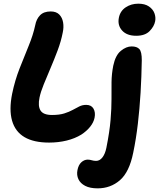

<svg xmlns="http://www.w3.org/2000/svg" viewBox="-20 -773 872 1053"><path d="M249.2 9Q165 9 114.2 -21Q63.4 -51 46.2 -111Q29 -171 46.6 -259Q61.8 -332.4 87.5 -397.8Q113.2 -463.2 137.5 -522.3Q161.8 -581.4 173.2 -634.8Q179.2 -668 199.5 -689.1Q219.8 -710.2 258 -710.2Q288.2 -710.2 304.8 -693.6Q321.4 -677 326 -650.3Q330.6 -623.6 324 -594Q314.8 -546.4 296.1 -496.6Q277.4 -446.8 257.1 -399.3Q236.8 -351.8 220 -310.5Q203.2 -269.2 196.8 -238.4Q187 -191 202.4 -166.7Q217.8 -142.4 265.4 -142.4Q305.8 -142.4 332.8 -151Q359.8 -159.6 378.7 -170.1Q397.6 -180.6 414.8 -189.2Q432 -197.8 452.6 -197.8Q480.8 -197.8 492.7 -177.2Q504.6 -156.6 498.6 -127Q493.4 -101.6 474.4 -77.8Q455.4 -54 426 -34.8Q390.8 -13.2 345.4 -2.1Q300 9 249.2 9ZM515.4 260Q473.4 260 447.1 246.3Q420.8 232.6 410.1 209.8Q399.4 187 404.8 160Q410.2 131.6 426.1 117Q442 102.4 461.6 102.4Q468.2 102.4 473.2 103.5Q478.2 104.6 483.2 105.9Q488.2 107.2 493.8 108.3Q499.4 109.4 506.6 109.4Q527.2 109.4 542 90Q556.8 70.6 563.4 37.6Q581 -50.6 586.4 -115.3Q591.8 -180 591.5 -229.8Q591.2 -279.6 591.7 -323.5Q592.2 -367.4 601.2 -413Q613.2 -470 642.8 -494.2Q672.4 -518.4 701.8 -518.4Q731 -518.4 744.4 -503.7Q757.8 -489 757.6 -442.4Q756.2 -352.6 751 -265Q745.8 -177.4 736.1 -94.4Q726.4 -11.4 710.6 64.6Q689.2 170.8 637.7 215.4Q586.2 260 515.4 260ZM727 -576.8Q675.8 -576.8 649.7 -605.6Q623.6 -634.4 632 -676.2Q639.4 -712.8 669.4 -732.8Q699.4 -752.8 738.6 -752.8Q774.4 -752.8 796.5 -737.8Q818.6 -722.8 826.8 -700.9Q835 -679 831 -656.8Q825.6 -628 800.5 -602.4Q775.4 -576.8 727 -576.8Z"/></svg>

Font: Shantell Sans Light
Style: Italic
Weight: 300
Italic angle: -11°
Designer: Stephen Nixon, Anya Danilova, Shantell Martin
Foundry: Arrow Type
Version: Version 1.008;[ac192a2d6]